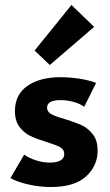

<svg xmlns="http://www.w3.org/2000/svg" viewBox="-20 -743 442 771"><path d="M22 -28 77 -122Q97 -108 125 -99Q153 -90 179 -90Q209 -90 223.5 -99Q238 -108 238 -124Q238 -143 221.5 -152Q205 -161 166 -173Q127 -185 102 -197Q77 -209 58.5 -233Q40 -257 40 -297Q40 -363 90 -398Q140 -433 223 -433Q259 -433 298.5 -427Q338 -421 366 -410L318 -314Q301 -327 275 -334Q249 -341 224 -341Q169 -341 169 -311Q169 -294 186.5 -284.5Q204 -275 240 -265Q282 -252 308 -240Q334 -228 353 -203.5Q372 -179 372 -138Q372 -77 325.5 -34.5Q279 8 184 8Q140 8 95 -2Q50 -12 22 -28ZM119 -540 267 -723 358 -635 180 -482Z"/></svg>

Font: Ysabeau Ultrabold
Style: Regular
Weight: 800
Designer: Christian Thalmann (Catharsis Fonts)
Version: Version 0.003